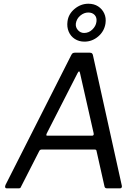

<svg xmlns="http://www.w3.org/2000/svg" viewBox="-20 -1030 767 1050"><path d="M16.3 0Q10.4 0 8.4 -4.9Q6.5 -9.9 10.2 -18.8L370.2 -729.8Q374.1 -737.4 378.9 -739.7Q383.6 -742 392.3 -742H470.4Q479.8 -742 484.1 -737.1Q488.3 -732.1 488.9 -725.2L646.2 -14.5Q647.5 -8.9 645.2 -4.4Q642.9 0 636.3 0H565Q552.4 0 551 -12.6L507.7 -205.3Q506.7 -212.1 498.4 -212.1H207.2Q198.1 -212.1 194 -202.8L94.1 -7.1Q92.6 -2.6 89.6 -1.3Q86.7 0 80.1 0H16.3ZM483 -287.9Q494.9 -287.9 492.1 -301.4L417.7 -630Q415.9 -640 412 -639.3Q408.1 -638.6 403.1 -628.1L236 -301Q232.7 -293.2 233.3 -290.5Q233.8 -287.9 239.2 -287.9ZM557 -902.5Q550.7 -859.4 517.4 -830.8Q484 -802.3 441.7 -802.3Q412 -802.3 389.3 -816.9Q366.5 -831.5 355.7 -857Q344.9 -882.5 349.2 -913.4Q354.4 -953.8 388.3 -981.7Q422.1 -1009.6 463.5 -1009.6Q494.1 -1009.6 516.5 -995.2Q538.9 -980.7 550 -956.5Q561.2 -932.4 557 -902.5ZM507.4 -910.4Q510.8 -933.9 497.9 -947.8Q485 -961.6 462.9 -961.6Q439.5 -961.6 419.1 -944.6Q398.8 -927.6 394.8 -901.5Q392.3 -881.1 406.1 -865.4Q419.8 -849.7 440.2 -849.7Q465.4 -849.7 484.7 -868.2Q504.1 -886.7 507.4 -910.4Z"/></svg>

Font: Libre Franklin Thin
Style: Italic
Weight: 100
Italic angle: -8°
Designer: Pablo Impallari, Rodrigo Fuenzalida, Nhung Nguyen
Foundry: Impallari Type
Version: Version 3.000